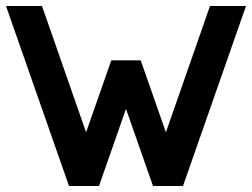

<svg xmlns="http://www.w3.org/2000/svg" viewBox="-20 -620 840 640"><path d="M800 -600 590 0H490L400 -257L310 0H210L0 -600H120L267 -179L351 -419H449L533 -179L680 -600Z"/></svg>

Font: Gauge Heavy
Style: Heavy
Weight: 900
Designer: Daniel Pimley
Foundry: Daniel Pimley
Version: Version 2.0